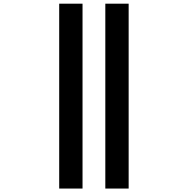

<svg xmlns="http://www.w3.org/2000/svg" viewBox="-20 -831 1040 1069"><path d="M309.6 218.8V-810.5H439.5V218.8ZM566.4 218.8V-810.5H696.3V218.8Z"/></svg>

Font: GenEi Gothic M Regular
Style: Bold
Weight: 700
Designer: o_tamon (Modified); [Source Han Sans]
Ryoko NISHIZUKA  (kana & ideographs); Paul D. Hunt (Latin, Greek & Cyrillic); Wenl
Version: Version 1.1a;Original Version 1.004